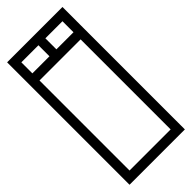

<svg xmlns="http://www.w3.org/2000/svg" viewBox="-246 -725 763 763"><g transform="rotate(-45 135.5 -344.0)"><path d="M291 -249Q291 -228.5 291 -204.2Q291 -180 291 -153.8Q291 -127.5 291 -100.8Q291 -74 291 -48.5Q291 -23 291 0Q291 0 275.2 0Q259.5 0 236.2 0Q213 0 189.8 0Q166.5 0 150.8 0Q135 0 135 0Q135 0 135 0Q135 0 135 0Q135 0 135 0Q135 0 135 0Q131.5 -7.5 131.5 -20Q131.5 -32.5 135 -40Q145.5 -40 158.5 -40Q171.5 -40 186.2 -40Q201 -40 217.5 -40Q234 -40 251 -40Q251 -40 251 -40Q251 -40 251 -40Q251 -40 251 -40Q251 -40 251 -40Q251 -40 251 -40Q251 -40 251 -40Q251 -40 251 -40Q251 -40 251 -40Q251 -40 251 -61Q251 -82 251 -113.2Q251 -144.5 251 -175.8Q251 -207 251 -228Q251 -249 251 -249ZM-20 -249H20Q20 -249 20 -228Q20 -207 20 -175.8Q20 -144.5 20 -113.2Q20 -82 20 -61Q20 -40 20 -40Q20 -40 20 -40Q20 -40 20 -40Q20 -40 20 -40Q20 -40 20 -40Q20 -40 20 -40Q20 -40 20 -40Q20 -40 20 -40Q20 -40 20 -40Q37.5 -40 53.8 -40Q70 -40 84.8 -40Q99.5 -40 112.5 -40Q125.5 -40 136 -40Q140 -32.5 140 -20Q140 -7.5 136 0Q136 0 136 0Q136 0 136 0Q136 0 136 0Q136 0 136 0Q136 0 120.2 0Q104.5 0 81.2 0Q58 0 34.8 0Q11.5 0 -4.2 0Q-20 0 -20 0Q-20 -23 -20 -48.5Q-20 -74 -20 -100.8Q-20 -127.5 -20 -153.8Q-20 -180 -20 -204.2Q-20 -228.5 -20 -249ZM291 -188H251Q251 -188 251 -203.8Q251 -219.5 251 -240.5Q251 -261.5 251 -277.2Q251 -293 251 -293Q251 -293 251 -293Q251 -293 251 -293Q251 -293 251 -293Q251 -293 251 -293Q251 -293 251 -308.8Q251 -324.5 251 -345.5Q251 -366.5 251 -382.2Q251 -398 251 -398H291ZM-20 -188V-398H20Q20 -398 20 -382.2Q20 -366.5 20 -345.5Q20 -324.5 20 -308.8Q20 -293 20 -293Q20 -293 20 -293Q20 -293 20 -293Q20 -293 20 -293Q20 -293 20 -293Q20 -293 20 -277.2Q20 -261.5 20 -240.5Q20 -219.5 20 -203.8Q20 -188 20 -188ZM291 -337H251Q251 -337 251 -358Q251 -379 251 -410.2Q251 -441.5 251 -472.8Q251 -504 251 -525Q251 -546 251 -546Q251 -546 251 -546Q251 -546 251 -546Q251 -546 251 -546Q251 -546 251 -546Q251 -546 251 -546Q251 -546 251 -546Q251 -546 251 -546Q251 -546 251 -546Q234 -546 217.5 -546Q201 -546 186.2 -546Q171.5 -546 158.5 -546Q145.5 -546 135 -546Q131.5 -553.5 131.5 -566Q131.5 -578.5 135 -586Q135 -586 135 -586Q135 -586 135 -586Q135 -586 135 -586Q135 -586 135 -586Q135 -586 150.8 -586Q166.5 -586 189.8 -586Q213 -586 236.2 -586Q259.5 -586 275.2 -586Q291 -586 291 -586Q291 -563 291 -537.5Q291 -512 291 -485.2Q291 -458.5 291 -432.2Q291 -406 291 -381.8Q291 -357.5 291 -337ZM-20 -337Q-20 -357.5 -20 -381.8Q-20 -406 -20 -432.2Q-20 -458.5 -20 -485.2Q-20 -512 -20 -537.5Q-20 -563 -20 -586Q-20 -586 -4.2 -586Q11.5 -586 34.8 -586Q58 -586 81.2 -586Q104.5 -586 120.2 -586Q136 -586 136 -586Q136 -586 136 -586Q136 -586 136 -586Q136 -586 136 -586Q136 -586 136 -586Q140 -578.5 140 -566Q140 -553.5 136 -546Q125.5 -546 112.5 -546Q99.5 -546 84.8 -546Q70 -546 53.8 -546Q37.5 -546 20 -546Q20 -546 20 -546Q20 -546 20 -546Q20 -546 20 -546Q20 -546 20 -546Q20 -546 20 -546Q20 -546 20 -546Q20 -546 20 -546Q20 -546 20 -546Q20 -546 20 -525Q20 -504 20 -472.8Q20 -441.5 20 -410.2Q20 -379 20 -358Q20 -337 20 -337ZM116 -565Q116 -575 116 -585.8Q116 -596.5 116 -609Q116 -618 116 -627.8Q116 -637.5 116 -648Q116 -648 116 -648Q116 -648 116 -648Q103.5 -648 91.2 -648Q79 -648 66 -648Q55 -648 43.2 -648Q31.5 -648 20 -648Q20 -648 20 -648Q20 -648 20 -648Q20 -637.5 20 -627.8Q20 -618 20 -609Q20 -596.5 20 -585.8Q20 -575 20 -565H-20Q-20 -574 -20 -588.2Q-20 -602.5 -20 -626.2Q-20 -650 -20 -688Q-20 -688 -20 -688Q-20 -688 -20 -688H146Q146 -688 146 -688Q146 -688 146 -688Q146 -688 146 -688Q146 -648 146 -624Q146 -600 146 -586.5Q146 -573 146 -565ZM155 -565H125Q125 -573 125 -586.5Q125 -600 125 -624Q125 -648 125 -688Q125 -688 125 -688Q125 -688 125 -688Q125 -688 125 -688H291Q291 -688 291 -688Q291 -688 291 -688Q291 -650 291 -626.2Q291 -602.5 291 -588.2Q291 -574 291 -565H251Q251 -575 251 -585.8Q251 -596.5 251 -609Q251 -618 251 -627.8Q251 -637.5 251 -648Q251 -648 251 -648Q251 -648 251 -648Q240 -648 228.2 -648Q216.5 -648 205 -648Q192.5 -648 180.2 -648Q168 -648 155 -648Q155 -648 155 -648Q155 -648 155 -648Q155 -637.5 155 -627.8Q155 -618 155 -609Q155 -596.5 155 -585.8Q155 -575 155 -565Z"/></g></svg>

Font: Honk
Style: Regular
Weight: 400
Designer: Noopur Datye & Yesha Goshar
Foundry: Ek Type
Version: Version 1.000